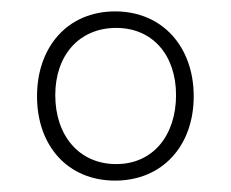

<svg xmlns="http://www.w3.org/2000/svg" viewBox="-20 -745 405 337"><path d="M182 -428C265 -428 320 -489 320 -576C320 -663 265 -725 182 -725C99 -725 45 -663 45 -576C45 -489 99 -428 182 -428ZM184 -457C118 -457 77 -508 77 -578C77 -648 119 -696 184 -696C248 -696 289 -648 289 -578C289 -508 249 -457 184 -457Z"/></svg>

Font: Noto Serif Sinhala SemiCondensed ExtraLight
Style: Regular
Weight: 200
Width: 4
Designer: Jelle Bosma - Monotype Design Team
Foundry: Monotype Imaging Inc.
Version: Version 2.007